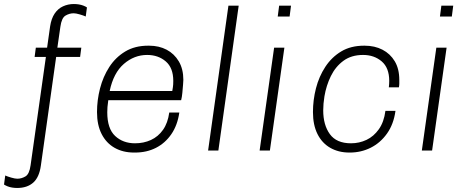

<svg xmlns="http://www.w3.org/2000/svg" viewBox="-80 -748 2314 954"><path d="M5 186Q-7 186 -19.5 184Q-32 182 -42 178Q-52 174 -60 169L-54 124Q-43 129 -24 134.5Q-5 140 6 140Q27 140 46.5 128.5Q66 117 72 73L148 -465H92L98 -511H154L169 -617Q175 -656 191.5 -680.5Q208 -705 233 -716.5Q258 -728 287 -728Q300 -728 312 -726Q324 -724 334.5 -720Q345 -716 352 -711L346 -666Q335 -671 316 -676.5Q297 -682 286 -682Q265 -682 245.5 -670.5Q226 -659 220 -615L205 -511H324L318 -465H199L123 75Q115 133 85 159.5Q55 186 5 186Z M586 10Q531 10 489.5 -13.5Q448 -37 425 -82Q402 -127 402 -191Q402 -250 417 -308.5Q432 -367 463 -415Q494 -463 542 -492Q590 -521 656 -521H661Q710 -521 748 -501Q786 -481 808.5 -443Q831 -405 831 -351Q831 -345 829.5 -326.5Q828 -308 826 -286.5Q824 -265 820 -250H458Q455 -231 454 -216.5Q453 -202 453 -190Q453 -109 492 -72.5Q531 -36 591 -36Q634 -36 670 -52.5Q706 -69 730 -103Q754 -137 761 -189H811Q802 -126 771.5 -81.5Q741 -37 695 -13.5Q649 10 591 10ZM465 -296H776Q780 -318 780.5 -328.5Q781 -339 781 -346Q781 -411 743.5 -443Q706 -475 651 -475Q587 -475 535.5 -430.5Q484 -386 465 -296Z M954 0 1055 -720H1106L1005 0Z M1210 0 1282 -511H1333L1261 0ZM1300 -666 1307 -720H1366L1359 -666Z M1656 10Q1602 10 1561 -13.5Q1520 -37 1497.5 -82Q1475 -127 1475 -191Q1475 -251 1490 -309.5Q1505 -368 1536.5 -416Q1568 -464 1615.5 -492.5Q1663 -521 1729 -521H1732Q1782 -521 1820.5 -501Q1859 -481 1881.5 -443.5Q1904 -406 1904 -351Q1904 -342 1904 -333Q1904 -324 1902 -314H1852Q1853 -322 1853.5 -330.5Q1854 -339 1854 -346Q1854 -411 1816.5 -443Q1779 -475 1724 -475Q1666 -475 1626.5 -446Q1587 -417 1564 -370Q1541 -323 1532 -269Q1529 -251 1527.5 -233.5Q1526 -216 1526 -200Q1526 -127 1559 -81.5Q1592 -36 1664 -36Q1705 -36 1741 -53Q1777 -70 1802.5 -106Q1828 -142 1835 -197H1885Q1876 -131 1843 -84.5Q1810 -38 1762 -14Q1714 10 1658 10Z M2016 0 2088 -511H2139L2067 0ZM2106 -666 2113 -720H2172L2165 -666Z"/></svg>

Font: Chivo Medium Thin
Style: Italic
Weight: 250
Italic angle: -8.05°
Version: Version 2.002